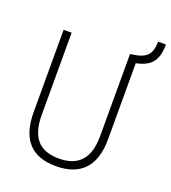

<svg xmlns="http://www.w3.org/2000/svg" viewBox="-147 -915 917 1032"><g transform="rotate(20 312.0 -398.5)"><path d="M291 9.8Q80.1 9.8 80.1 -222.7V-693.4H126V-222.7Q126 -128.9 166 -81.5Q206.1 -34.2 293 -34.2Q460 -34.2 460 -222.7V-693.4H462.9L492.2 -698.2Q537.6 -706.1 558.3 -730.7Q579.1 -755.4 579.1 -807.1H624Q624 -737.3 595.7 -703.1Q567.4 -668.9 505.9 -657.2V-222.7Q505.9 -106.4 451.2 -48.3Q396.5 9.8 291 9.8Z"/></g></svg>

Font: Cascadia Code ExtraLight
Style: Regular
Weight: 200
Monospace: yes
Designer: Aaron Bell
Foundry: Saja Typeworks
Version: Version 2407.024; ttfautohint (v1.8.4)